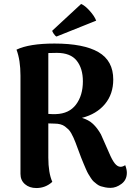

<svg xmlns="http://www.w3.org/2000/svg" viewBox="-20 -931 670 966"><path d="M163.1 15.1Q127.9 15.1 105.5 -4.4Q83 -23.9 83 -56.2V-550.8Q83 -628.4 63 -681.2Q127.4 -711.9 253.9 -711.9Q400.9 -711.9 475.3 -668.7Q549.8 -625.5 549.8 -530.8Q549.8 -457.5 507.8 -407.2Q465.8 -356.9 392.1 -337.9Q425.8 -328.1 447.8 -307.6Q469.7 -287.1 487.8 -254.9L528.8 -162.1Q543.9 -126 557.4 -109.1Q570.8 -92.3 585.9 -91.8Q598.6 -91.8 609.9 -100.1Q618.2 -78.6 618.2 -62Q618.2 -25.9 591.3 -5.9Q564.5 14.2 536.1 14.2Q522 14.2 509.5 11.7Q497.1 9.3 487.1 6.1Q477.1 2.9 467.5 -4.4Q458 -11.7 451.4 -17.6Q444.8 -23.4 437 -35.6Q429.2 -47.9 424.3 -55.9Q419.4 -64 412.1 -80.8Q404.8 -97.7 400.6 -107.7Q396.5 -117.7 388.2 -138.2L359.9 -213.9Q353.5 -229.5 349.6 -238.5Q345.7 -247.6 338.6 -260.3Q331.5 -272.9 324.2 -280Q316.9 -287.1 306.9 -294.7Q296.9 -302.2 283.4 -305.7Q270 -309.1 253.9 -309.1L223.1 -310.1V-138.2Q223.1 -61.5 243.2 -16.1Q209 15.1 163.1 15.1ZM223.1 -357.9Q247.6 -356 261.2 -356.9Q327.6 -358.9 362.3 -404.8Q397 -450.7 397 -522Q397 -586.9 365.7 -626Q334.5 -665 266.1 -665Q235.4 -665 223.1 -664.1ZM243.2 -776.9 388.2 -911.1Q406.7 -903.8 431.2 -876.7Q455.6 -849.6 463.9 -827.1L264.2 -747.1Q257.8 -750 250 -761.5Q242.2 -772.9 243.2 -776.9Z"/></svg>

Font: Arima
Style: Bold
Weight: 700
Designer: Joana Correia and Natanael Gama
Foundry: NDISCOVER
Version: Version 1.100;Glyphs 3.1.2 (3151)